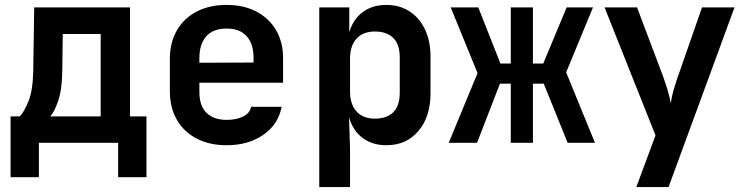

<svg xmlns="http://www.w3.org/2000/svg" viewBox="-20 -580 3040 780"><path d="M23 140V-107H60Q78 -125 96 -169.5Q114 -214 115 -295L119 -550H508V-107H575V140H460V0H138V140ZM184 -107H389V-442H235L233 -294Q232 -216 216.5 -170.5Q201 -125 184 -107Z M901 10Q831 10 779 -17Q727 -44 698.5 -93.5Q670 -143 670 -210V-340Q670 -407 698.5 -456.5Q727 -506 779 -533Q831 -560 901 -560Q970 -560 1021.5 -533Q1073 -506 1101.5 -457.5Q1130 -409 1130 -344V-244H790V-206Q790 -150 819 -121.5Q848 -93 901 -93Q940 -93 967.5 -106.5Q995 -120 1000 -146H1124Q1111 -75 1050 -32.5Q989 10 901 10ZM790 -344V-325L1010 -326V-345Q1010 -402 982 -433Q954 -464 901 -464Q846 -464 818 -432.5Q790 -401 790 -344Z M1277 180V-550H1399V-449Q1414 -501 1453 -530.5Q1492 -560 1550 -560Q1603 -560 1643.5 -534Q1684 -508 1706.5 -460.5Q1729 -413 1729 -350V-201Q1729 -106 1680 -48Q1631 10 1550 10Q1492 10 1452.5 -20Q1413 -50 1398 -104L1402 26V180ZM1503 -98Q1551 -98 1577.5 -124Q1604 -150 1604 -204V-346Q1604 -400 1577.5 -426Q1551 -452 1503 -452Q1455 -452 1428.5 -423Q1402 -394 1402 -341V-209Q1402 -156 1428.5 -127Q1455 -98 1503 -98Z M1803 0 1920 -283 1811 -550H1923L2013 -322H2055V-550H2145V-322H2187L2282 -550H2389L2280 -286L2397 0H2286L2189 -240H2145V0H2055V-240H2011L1918 0Z M2565 180 2643 -30 2436 -550H2568L2674 -269Q2683 -244 2692 -214.5Q2701 -185 2705 -160Q2708 -185 2716.5 -214.5Q2725 -244 2734 -269L2832 -550H2964L2696 180Z"/></svg>

Font: JetBrains Mono NL
Style: Bold
Weight: 700
Monospace: yes
Designer: Philipp Nurullin, Konstantin Bulenkov
Foundry: JetBrains
Version: Version 2.305; ttfautohint (v1.8.4.7-5d5b)